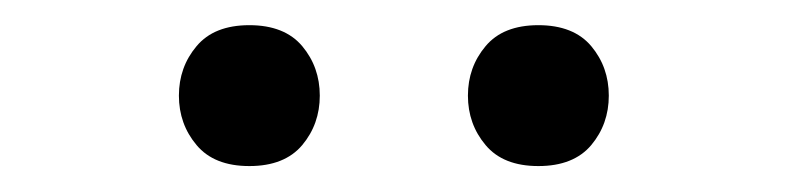

<svg xmlns="http://www.w3.org/2000/svg" viewBox="-20 -757 620 151"><path d="M120.7 -681.8Q120.7 -704.2 134.6 -720.7Q148.4 -737.2 176.1 -737.2Q203.8 -737.2 217.7 -720.7Q231.5 -704.2 231.5 -681.8Q231.5 -659.4 217.7 -642.9Q203.8 -626.4 176.1 -626.4Q148.4 -626.4 134.6 -642.9Q120.7 -659.4 120.7 -681.8ZM348 -681.8Q348 -704.2 361.9 -720.7Q375.7 -737.2 403.4 -737.2Q431.1 -737.2 445 -720.7Q458.8 -704.2 458.8 -681.8Q458.8 -659.4 445 -642.9Q431.1 -626.4 403.4 -626.4Q375.7 -626.4 361.9 -642.9Q348 -659.4 348 -681.8Z"/></svg>

Font: Interface
Style: Regular
Weight: 400
Designer: Rasmus Andersson
Foundry: rsms
Version: Version 1.8